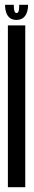

<svg xmlns="http://www.w3.org/2000/svg" viewBox="-20 -781 141 801"><path d="M12.9 0V-675H85.4V0ZM48.6 -697.9Q31.8 -697.9 21.2 -706.1Q10.8 -714.2 5.9 -728.6Q1.1 -742.9 1.1 -761H37.6Q37.6 -747.7 38.9 -740.2Q40.3 -732.8 42.7 -729.7Q45.1 -726.6 48.7 -726.6Q52.9 -726.6 55.5 -729.8Q58.1 -733 59.1 -740.6Q60.1 -748.2 60.1 -761H97.2Q97.2 -742.9 92 -728.6Q86.9 -714.2 76.2 -706.1Q65.4 -697.9 48.6 -697.9Z"/></svg>

Font: Anybody UltraCondensed Thin
Style: Regular
Weight: 100
Width: 1
Designer: Tyler Finck
Foundry: Etcetera Type Company
Version: Version 1.110